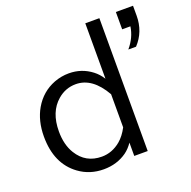

<svg xmlns="http://www.w3.org/2000/svg" viewBox="-149 -977 1158 1165"><g transform="rotate(-20 430.0 -395.0)"><path d="M522.9 -830.1H613.8V27.8H526.9V-58.1Q504.9 -25.4 476.1 -4.4Q412.1 41 326.7 41Q236.8 41 168 -9.3Q51.8 -93.8 51.8 -269.5Q51.8 -371.1 95.2 -446.3Q143.1 -528.3 229 -561.5Q275.4 -579.1 324.2 -579.1Q407.2 -579.1 471.7 -529.3Q502 -505.9 522.9 -472.2ZM522.9 -372.1Q448.7 -502.9 341.3 -502.9Q274.9 -502.9 223.6 -458.5Q147.9 -393.6 147.9 -267.6Q147.9 -181.6 184.1 -123Q237.8 -35.2 341.8 -35.2Q408.2 -35.2 463.4 -81.1Q497.6 -109.9 522.9 -158.2ZM720.7 -831.1H831.5V-767.1Q831.5 -663.6 763.7 -591.3H713.9Q763.7 -649.4 773.9 -719.2H720.7Z"/></g></svg>

Font: FORM UDPGothic
Style: Regular
Weight: 400
Foundry: Pronama LLC
Version: Version 1.05101